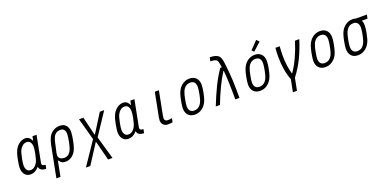

<svg xmlns="http://www.w3.org/2000/svg" viewBox="-6 -2187 7384 3687"><g transform="rotate(-20 3686.0 -343.0)"><path d="M515 -112Q515 -67.1 588.5 -67.1L573.6 10.4Q496.7 10.4 460.9 -23.4Q436.8 -45.6 434.9 -76.8H428.4Q386.7 -30.6 346.7 -10.1Q306.6 10.4 258.5 10.4Q185.5 10.4 142.3 -41Q99 -92.4 99 -180.3Q99 -224 119.8 -333.3Q129.6 -381.5 134.4 -404.3Q139.3 -427.1 150.1 -461.3Q160.8 -495.4 174.5 -522.8Q211.6 -595.7 269.5 -636.4Q327.5 -677.1 391.9 -677.1Q475.3 -677.1 516.3 -585.3H522.8L538.4 -666.7H621.7L518.2 -135.4Q515 -115.9 515 -112ZM490.9 -466.1Q490.9 -524.1 466.5 -561.5Q442.1 -599 390 -599Q346.4 -599 310.2 -570.6Q274.1 -542.3 252 -500Q225.9 -451.2 203.1 -333.3Q185.5 -242.8 185.5 -199.2Q185.5 -141.9 210.3 -104.8Q235 -67.7 286.5 -67.7Q330.1 -67.7 366.2 -96Q402.3 -124.3 424.5 -166.7Q451.2 -217.4 474 -333.3Q490.9 -420.6 490.9 -466.1Z M1180.3 -481.8Q1180.3 -537.1 1155.6 -568Q1130.9 -599 1080.1 -599Q1033.9 -599 997.1 -576.2Q960.3 -553.4 941.4 -513.7Q929.7 -490.9 919.6 -457.4Q909.5 -423.8 904.6 -401.7Q899.7 -379.6 890.6 -333.3Q886.7 -313.2 877 -273.8Q867.2 -234.4 862 -206.4Q856.8 -178.4 856.8 -156.9Q856.8 -115.2 890.3 -91.5Q923.8 -67.7 976.6 -67.7Q1007.8 -67.7 1033.5 -78.5Q1059.2 -89.2 1077.5 -111Q1095.7 -132.8 1108.7 -155.3Q1121.7 -177.7 1132.2 -212.6Q1142.6 -247.4 1148.4 -271.8Q1154.3 -296.2 1161.5 -333.3Q1180.3 -429 1180.3 -481.8ZM1095.1 -677.1Q1179 -677.1 1222 -626.6Q1265 -576.2 1265 -492.2Q1265 -435.5 1244.8 -333.3Q1234.4 -281.9 1228.5 -255.9Q1222.7 -229.8 1210.9 -193Q1199.2 -156.2 1183.6 -127Q1151.7 -66.4 1096.7 -28Q1041.7 10.4 974.6 10.4Q923.8 10.4 896.5 -6.2Q869.1 -22.8 843.8 -59.2H837.2L776.7 250H693.4L807.3 -333.3Q817.1 -382.2 823.2 -410.2Q829.4 -438.2 841.5 -474.3Q853.5 -510.4 868.5 -539.7Q899.7 -600.3 960 -638.7Q1020.2 -677.1 1095.1 -677.1Z M1669.9 -287.8H1676.4L1914.7 -666.7H2003.9L1708.3 -220.7L1707 -214.2L1839.8 250H1750L1649.1 -147.1H1642.6L1386.7 250H1296.9L1610.7 -214.2L1612 -220.7L1489.6 -666.7H1578.8Z M2515 -112Q2515 -67.1 2588.5 -67.1L2573.6 10.4Q2496.7 10.4 2460.9 -23.4Q2436.8 -45.6 2434.9 -76.8H2428.4Q2386.7 -30.6 2346.7 -10.1Q2306.6 10.4 2258.5 10.4Q2185.5 10.4 2142.3 -41Q2099 -92.4 2099 -180.3Q2099 -224 2119.8 -333.3Q2129.6 -381.5 2134.4 -404.3Q2139.3 -427.1 2150.1 -461.3Q2160.8 -495.4 2174.5 -522.8Q2211.6 -595.7 2269.5 -636.4Q2327.5 -677.1 2391.9 -677.1Q2475.3 -677.1 2516.3 -585.3H2522.8L2538.4 -666.7H2621.7L2518.2 -135.4Q2515 -115.9 2515 -112ZM2490.9 -466.1Q2490.9 -524.1 2466.5 -561.5Q2442.1 -599 2390 -599Q2346.4 -599 2310.2 -570.6Q2274.1 -542.3 2252 -500Q2225.9 -451.2 2203.1 -333.3Q2185.5 -242.8 2185.5 -199.2Q2185.5 -141.9 2210.3 -104.8Q2235 -67.7 2286.5 -67.7Q2330.1 -67.7 2366.2 -96Q2402.3 -124.3 2424.5 -166.7Q2451.2 -217.4 2474 -333.3Q2490.9 -420.6 2490.9 -466.1Z M3020.8 -132.2Q3020.8 -67.7 3088.5 -67.7Q3127.6 -67.7 3173.8 -77.5L3158.9 1.3Q3108.1 10.4 3067.1 10.4Q3006.5 10.4 2971.4 -24.4Q2936.2 -59.2 2936.2 -117.8Q2936.2 -138 2944 -181.6L3038.4 -666.7H3121.7L3027.3 -181.6Q3020.8 -147.8 3020.8 -132.2Z M3615.2 10.4Q3530.6 10.4 3482.1 -40.7Q3433.6 -91.8 3433.6 -181Q3433.6 -233.1 3453.1 -333.3Q3469.4 -417.3 3488.9 -474.3Q3508.5 -531.2 3541.7 -572.9Q3627 -677.1 3748.7 -677.1Q3832.7 -677.1 3881.2 -625.7Q3929.7 -574.2 3929.7 -485.7Q3929.7 -426.4 3911.5 -333.3Q3895.2 -250 3875.3 -192.7Q3855.5 -135.4 3822.3 -93.8Q3737 10.4 3615.2 10.4ZM3845.7 -471.4Q3845.7 -531.9 3818.4 -565.4Q3791 -599 3733.7 -599Q3656.2 -599 3606.8 -535.2Q3587.9 -511.1 3573.9 -474.9Q3559.9 -438.8 3553.1 -410.5Q3546.2 -382.2 3536.5 -333.3Q3517.6 -233.7 3517.6 -195.3Q3517.6 -134.8 3545.2 -101.2Q3572.9 -67.7 3630.2 -67.7Q3707.7 -67.7 3757.2 -131.5Q3783.9 -165.4 3798.8 -213.2Q3813.8 -261.1 3828.1 -333.3Q3845.7 -426.4 3845.7 -471.4Z M4419.9 -591.8H4413.4Q4266.9 -362.6 4127 0H4041.7Q4119.1 -196.6 4197.6 -358.4Q4276 -520.2 4375 -666.7H4408.2Q4393.2 -766.3 4384.8 -789.1Q4377 -810.5 4363.9 -822.3Q4334 -849 4240.2 -849L4255.9 -927.1Q4383.5 -927.1 4434.9 -875.7Q4457.7 -852.9 4469.4 -813.5Q4481.1 -774.1 4488.3 -714.2Q4511.7 -522.8 4518.9 -367.2Q4526 -211.6 4526 0H4440.8Q4440.8 -383.5 4419.9 -591.8Z M4948.6 10.4Q4863.9 10.4 4815.4 -40.7Q4766.9 -91.8 4766.9 -181Q4766.9 -233.1 4786.5 -333.3Q4802.7 -417.3 4822.3 -474.3Q4841.8 -531.2 4875 -572.9Q4960.3 -677.1 5082 -677.1Q5166 -677.1 5214.5 -625.7Q5263 -574.2 5263 -485.7Q5263 -426.4 5244.8 -333.3Q5228.5 -250 5208.7 -192.7Q5188.8 -135.4 5155.6 -93.8Q5070.3 10.4 4948.6 10.4ZM5179 -471.4Q5179 -531.9 5151.7 -565.4Q5124.3 -599 5067.1 -599Q4989.6 -599 4940.1 -535.2Q4921.2 -511.1 4907.2 -474.9Q4893.2 -438.8 4886.4 -410.5Q4879.6 -382.2 4869.8 -333.3Q4850.9 -233.7 4850.9 -195.3Q4850.9 -134.8 4878.6 -101.2Q4906.2 -67.7 4963.5 -67.7Q5041 -67.7 5090.5 -131.5Q5117.2 -165.4 5132.2 -213.2Q5147.1 -261.1 5161.5 -333.3Q5179 -426.4 5179 -471.4ZM5207 -936.2 5259.1 -884.1 5095.7 -736.3 5054.7 -777.3Z M5502.6 -666.7H5590.5Q5582.7 -571 5582.7 -483.1Q5582.7 -261.1 5632.8 -98.3H5639.3Q5795.6 -322.3 5903 -666.7H5990.9Q5931.6 -476.6 5852.2 -311.5Q5772.8 -146.5 5658.9 0.7L5610 250H5526.7L5575.5 0.7Q5494.8 -210.3 5494.8 -483.7Q5494.8 -560.5 5502.6 -666.7Z M6281.9 10.4Q6197.3 10.4 6148.8 -40.7Q6100.3 -91.8 6100.3 -181Q6100.3 -233.1 6119.8 -333.3Q6136.1 -417.3 6155.6 -474.3Q6175.1 -531.2 6208.3 -572.9Q6293.6 -677.1 6415.4 -677.1Q6499.3 -677.1 6547.9 -625.7Q6596.4 -574.2 6596.4 -485.7Q6596.4 -426.4 6578.1 -333.3Q6561.8 -250 6542 -192.7Q6522.1 -135.4 6488.9 -93.8Q6403.6 10.4 6281.9 10.4ZM6512.4 -471.4Q6512.4 -531.9 6485 -565.4Q6457.7 -599 6400.4 -599Q6322.9 -599 6273.4 -535.2Q6254.6 -511.1 6240.6 -474.9Q6226.6 -438.8 6219.7 -410.5Q6212.9 -382.2 6203.1 -333.3Q6184.2 -233.7 6184.2 -195.3Q6184.2 -134.8 6211.9 -101.2Q6239.6 -67.7 6296.9 -67.7Q6374.3 -67.7 6423.8 -131.5Q6450.5 -165.4 6465.5 -213.2Q6480.5 -261.1 6494.8 -333.3Q6512.4 -426.4 6512.4 -471.4Z M7067.1 -599Q6975.9 -599 6925.1 -513.7Q6895.2 -464.2 6869.8 -333.3Q6851.6 -242.2 6851.6 -195.3Q6851.6 -135.4 6879.2 -101.6Q6906.9 -67.7 6963.5 -67.7Q7054.7 -67.7 7105.5 -153Q7136.1 -203.8 7161.5 -333.3Q7179 -421.2 7179 -471.4Q7179 -531.2 7151.4 -565.1Q7123.7 -599 7067.1 -599ZM7241.5 -588.5Q7262.4 -548.8 7262.4 -483.7Q7262.4 -425.8 7244.8 -333.3Q7230.5 -261.1 7216.8 -214.8Q7203.1 -168.6 7178.4 -127Q7142.6 -66.4 7082.7 -28Q7022.8 10.4 6948.6 10.4Q6858.7 10.4 6812.8 -42.6Q6766.9 -95.7 6766.9 -184.2Q6766.9 -229.8 6786.5 -333.3Q6796.2 -382.8 6802.7 -410.2Q6809.2 -437.5 6822.3 -474Q6835.3 -510.4 6852.2 -539.7Q6888 -600.3 6947.9 -638.7Q7007.8 -677.1 7082 -677.1Q7117.8 -677.1 7150.4 -666.7H7371.7L7356.8 -588.5Z"/></g></svg>

Font: Monoid
Style: Italic
Weight: 400
Width: 4
Italic angle: -11°
Monospace: yes
Version: Version 0.61